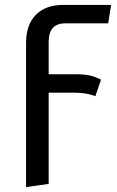

<svg xmlns="http://www.w3.org/2000/svg" viewBox="-20 -547 477 781"><path d="M178 -377V-245H287Q322 -245 345 -240Q368 -235 391 -223L368 -156Q348 -163 328.5 -166.5Q309 -170 279 -170H178V201L86 214V-371Q86 -447 126 -487Q166 -527 237 -527H432L420 -452H242Q178 -450 178 -377Z"/></svg>

Font: FiraGO
Style: Regular
Weight: 400
Designer: bBox Type
Foundry: bBox Type GmbH
Version: Version 1.001;April 20, 2020;FontCreator 12.0.0.2555 64-bit